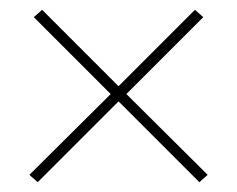

<svg xmlns="http://www.w3.org/2000/svg" viewBox="-20 -480 484 392"><path d="M57 -108 40 -123 206 -288 49 -445 66 -460 222 -304 378 -460 395 -445 238 -288 404 -123 387 -108 222 -273Z"/></svg>

Font: Lexend Thin
Style: Regular
Weight: 100
Designer: Bonnie Shaver-Troup, Thomas Jockin
Foundry: Lexend
Version: Version 1.007; ttfautohint (v1.8.3)